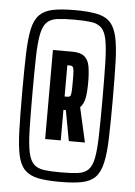

<svg xmlns="http://www.w3.org/2000/svg" viewBox="-51 -736 552 784"><g transform="rotate(5 224.5 -344.0)"><path d="M225 8Q169 8 134.5 1Q100 -6 80 -26Q60 -46 51.5 -84.5Q43 -123 41 -186.5Q39 -250 39 -344Q39 -438 41 -501.5Q43 -565 51.5 -603.5Q60 -642 80 -662Q100 -682 134.5 -689Q169 -696 225 -696Q279 -696 314 -689Q349 -682 368.5 -662Q388 -642 397 -603.5Q406 -565 408 -501.5Q410 -438 410 -344Q410 -250 408 -186.5Q406 -123 397 -84.5Q388 -46 368.5 -26Q349 -6 314 1Q279 8 225 8ZM225 -31Q267 -31 294 -34.5Q321 -38 336.5 -53Q352 -68 358.5 -101.5Q365 -135 366.5 -194Q368 -253 368 -344Q368 -435 366.5 -494Q365 -553 358.5 -586.5Q352 -620 336.5 -635Q321 -650 294 -653.5Q267 -657 225 -657Q183 -657 156 -653.5Q129 -650 113.5 -635Q98 -620 91 -586.5Q84 -553 82.5 -494Q81 -435 81 -344Q81 -253 82.5 -194Q84 -135 91 -101.5Q98 -68 113.5 -53Q129 -38 156 -34.5Q183 -31 225 -31ZM149 -161V-526H228Q261 -526 277.5 -513Q294 -500 299 -473.5Q304 -447 304 -407Q304 -369 299.5 -343.5Q295 -318 280 -303L312 -161H246L223 -286H213V-161ZM213 -341H224Q232 -341 235.5 -344.5Q239 -348 240 -361.5Q241 -375 241 -404Q241 -434 240 -447Q239 -460 235.5 -464.5Q232 -469 224 -469H213Z"/></g></svg>

Font: Saira UltraCondensed ExtraBold
Style: Regular
Weight: 800
Width: 1
Designer: Hector Gatti with collaboration of the Omnibus-Type team
Foundry: Omnibus-Type
Version: Version 1.101